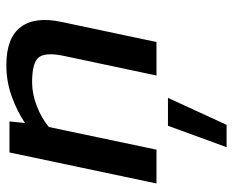

<svg xmlns="http://www.w3.org/2000/svg" viewBox="-86 -438 750 619"><g transform="rotate(-90 289.5 -129.0)"><path d="M7 0 107 -474H207L202 -424Q239 -449 287 -466.5Q335 -484 389 -484Q476 -484 511 -438Q546 -392 528 -307L463 0H355L419 -302Q430 -357 414 -379Q398 -401 333 -401Q296 -401 257 -386Q218 -371 189 -347L116 0ZM124 226 193 37H283L196 226Z"/></g></svg>

Font: Kanit
Style: Italic
Weight: 400
Italic angle: -12°
Designer: Katatrad Team
Foundry: CadsonDemak
Version: Version 2.000; ttfautohint (v1.8.3)